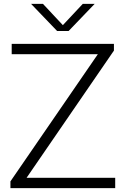

<svg xmlns="http://www.w3.org/2000/svg" viewBox="-20 -965 644 985"><path d="M33.5 0V-34.5L482 -687H40V-740H564.5V-705.5L116.5 -53H571V0ZM273 -806 139.5 -945H200.5L302.5 -836L404.5 -945H465.5L332 -806Z"/></svg>

Font: Encode Sans SmExp Lt
Style: Regular
Weight: 300
Width: 6
Designer: Multiple Designers
Foundry: Impallari Type
Version: Version 3.002; ttfautohint (v1.8.3) -l 8 -r 50 -G 200 -x 14 